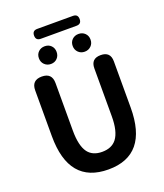

<svg xmlns="http://www.w3.org/2000/svg" viewBox="-186 -1178 1120 1314"><g transform="rotate(-20 374.0 -521.5)"><path d="M375 14Q87 14 87 -333V-666Q87 -740 161 -740Q235 -740 235 -666V-320Q235 -209 272 -159Q306 -114 375 -114Q445 -114 480 -159Q519 -210 519 -320V-530V-669Q519 -740 590 -740Q661 -740 661 -669V-333Q661 14 375 14ZM251 -799Q223 -799 204 -818Q186 -836 186 -864Q186 -892 204.5 -910Q223 -928 251 -928Q279 -928 297 -910Q315 -892 315 -864Q315 -836 297 -817.5Q279 -799 251 -799ZM497 -799Q469 -799 450.5 -817.5Q432 -836 432 -864Q432 -892 450.5 -910Q469 -928 497 -928Q525 -928 543.5 -910Q562 -892 562 -864Q562 -836 544 -818Q525 -799 497 -799ZM244 -985Q208 -985 208 -1021Q208 -1057 244 -1057H504Q540 -1057 540 -1021Q540 -985 504 -985H374Z"/></g></svg>

Font: GenSenRounded JP B
Style: Regular
Weight: 700
Version: Version 1.501;PS 1;hotconv 16.6.51;makeotf.lib2.5.65220